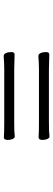

<svg xmlns="http://www.w3.org/2000/svg" viewBox="356 -913 288 1040"><g transform="rotate(-90 500.0 -393.0)"><path d="M276 -516Q262 -516 262 -494Q262 -481 267 -469Q272 -457 280 -457H281Q299 -460 357 -460H644L725 -458Q738 -458 738 -475.5Q738 -493 732.5 -505Q727 -517 717 -517H716Q674 -514 645 -514H358Q306 -514 276 -516ZM276 -328Q262 -328 262 -306Q262 -293 267 -281Q272 -269 280 -269H281Q299 -272 357 -272H644L725 -270Q738 -270 738 -287.5Q738 -305 732.5 -317Q727 -329 717 -329H716Q674 -326 645 -326H358Q306 -326 276 -328Z"/></g></svg>

Font: LXGW WenKai Mono TC
Style: Regular
Weight: 400
Designer: LXGW / Fontworks Inc.
Foundry: LXGW / Fontworks Inc.
Version: Version 1.330